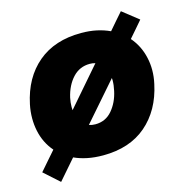

<svg xmlns="http://www.w3.org/2000/svg" viewBox="-97 -653 792 821"><g transform="rotate(-15 299.0 -242.5)"><path d="M74 77.5 6.5 17Q25.5 -4.5 43 -25Q60.5 -45 77.5 -64.5Q41.5 -106 30 -162Q24.5 -189 24.5 -216.5Q24.5 -247 31 -278Q54.5 -390 129 -452.8Q203.5 -515.5 320.5 -515.5Q357.5 -515.5 389 -508.8Q420.5 -502 447 -489.5Q462.5 -507.5 478 -525.5Q493.5 -543 509.5 -561.5L580.5 -505.5Q565 -487.5 550 -470Q535 -452.5 520 -435.5Q556 -394 568 -339Q574 -312.5 574 -284.5Q574 -254.5 567 -223.5Q543.5 -113 469.5 -49.2Q395.5 14.5 277.5 14.5Q240 14.5 208.2 8Q176.5 1.5 150.5 -10.5Q131.5 11.5 112.5 33.2Q93.5 55 74 77.5ZM204.5 -261Q200 -240 200 -220.5Q200 -213 200.5 -206L339.5 -366.5L347 -375Q335.5 -378.5 322.5 -378.5Q277.5 -378.5 247 -345.8Q216.5 -313 204.5 -261ZM279.5 -122.5Q325 -122.5 354 -156.5Q383 -190.5 393.5 -239.5Q399 -263.5 399 -285.5Q399 -290.5 398.5 -295.5L251.5 -127Q264.5 -122.5 279.5 -122.5Z"/></g></svg>

Font: Heraclito ExtraBold
Style: Italic
Weight: 800
Italic angle: -12°
Designer: Kostas Bartsokas (font) & Cristiano Sobral (main changes)
Foundry: Kostas Bartsokas (font) & Cristiano Sobral (main changes)
Version: Version 1.00;July 8, 2020;FontCreator 13.0.0.2655 64-bit